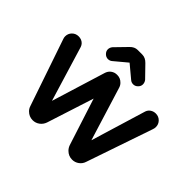

<svg xmlns="http://www.w3.org/2000/svg" viewBox="-169 -897 1110 1110"><g transform="rotate(45 386.5 -341.5)"><path d="M253.9 -608.4 322.3 -678.7Q342.8 -700.2 368.2 -700.2H405.3Q431.6 -700.2 453.1 -677.7L520.5 -608.4Q530.3 -595.7 530.3 -580.6Q530.3 -565.4 518.1 -553.2Q505.9 -541 490.2 -541Q474.6 -541 463.9 -550.8L386.7 -615.2L309.6 -550.8Q298.8 -541 283.2 -541Q267.6 -541 255.4 -553.2Q243.2 -565.4 243.2 -580.6Q243.2 -595.7 253.9 -608.4ZM15.6 -459Q15.6 -482.4 31.7 -498.5Q47.9 -514.6 71.3 -514.6Q95.7 -514.6 111.3 -499Q119.1 -491.2 123 -479.5L225.6 -141.6L327.1 -470.7Q336.9 -502.9 369.1 -512.7Q377.9 -514.6 386.7 -514.6Q413.1 -514.6 430.7 -496.1Q441.4 -486.3 446.3 -470.7L547.9 -141.6L650.4 -479.5Q656.2 -496.1 670.4 -505.4Q684.6 -514.6 702.1 -514.6Q725.6 -514.6 741.7 -498.5Q757.8 -482.4 757.8 -459Q757.8 -449.2 753.9 -438.5L615.2 -33.2Q608.4 -10.7 589.8 2.9Q571.3 16.6 547.9 16.6Q518.6 16.6 497.1 -4.9Q485.4 -16.6 479.5 -33.2L386.7 -321.3L293.9 -33.2Q286.1 -10.7 267.6 2.9Q249 16.6 225.6 16.6Q196.3 16.6 174.8 -4.9Q163.1 -16.6 158.2 -33.2L19.5 -439.5Q15.6 -449.2 15.6 -459Z"/></g></svg>

Font: FakePearl
Style: SemiBold
Weight: 400
Version: Version 1.2